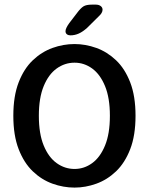

<svg xmlns="http://www.w3.org/2000/svg" viewBox="-20 -820 659 850"><path d="M310 10.5Q260.5 10.5 212.5 -6.8Q164.5 -24 125.2 -61.5Q86 -99 62.5 -159.8Q39 -220.5 39 -307.5Q39 -394.5 62.5 -455.2Q86 -516 125.2 -553.2Q164.5 -590.5 212.5 -607.8Q260.5 -625 310 -625Q358.5 -625 406.5 -607.8Q454.5 -590.5 493.8 -553.2Q533 -516 556.5 -455.2Q580 -394.5 580 -307.5Q580 -220.5 556.5 -159.8Q533 -99 493.8 -61.5Q454.5 -24 406.5 -6.8Q358.5 10.5 310 10.5ZM310 -72Q352.5 -72 388 -97.8Q423.5 -123.5 445 -175.8Q466.5 -228 466.5 -307.5Q466.5 -386.5 445 -438.8Q423.5 -491 388 -516.8Q352.5 -542.5 310 -542.5Q267 -542.5 231 -516.8Q195 -491 173.5 -438.8Q152 -386.5 152 -307.5Q152 -228 173.5 -175.8Q195 -123.5 231 -97.8Q267 -72 310 -72ZM291.5 -663.5Q282.5 -663.5 276.2 -668.2Q270 -673 270 -682Q270 -694.5 286.5 -717.5L321 -762.5Q337 -784 349.5 -791.8Q362 -799.5 386.5 -799.5H404.5Q417.5 -799.5 425.8 -793.2Q434 -787 434 -777Q434 -763 417.5 -748L365.5 -696.5Q346.5 -679.5 328.8 -671.5Q311 -663.5 291.5 -663.5Z"/></svg>

Font: Sono ExtraLight Monospace Medium
Style: Regular
Weight: 500
Version: Version 2.112